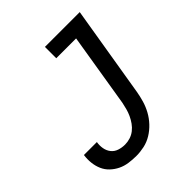

<svg xmlns="http://www.w3.org/2000/svg" viewBox="-203 -867 1006 1006"><g transform="rotate(-45 300.0 -363.5)"><path d="M228 8Q200 8 172.5 4Q145 0 121.5 -11.5Q98 -23 79 -41Q60 -59 49.5 -83Q39 -107 36 -134.5Q33 -162 37 -190H133Q129 -167 133 -145Q137 -123 150 -106.5Q163 -90 184 -83Q205 -76 228 -76Q247 -76 266.5 -82Q286 -88 302 -100.5Q318 -113 330 -130Q342 -147 350.5 -165.5Q359 -184 364 -203Q369 -222 373 -241L440 -651H293V-735H551L467 -227Q462 -198 453.5 -169Q445 -140 430 -112.5Q415 -85 393 -61.5Q371 -38 344 -21.5Q317 -5 287 1.5Q257 8 228 8Z"/></g></svg>

Font: Iosevka SS04 Medium Extended
Style: Italic
Weight: 500
Width: 7
Italic angle: -9°
Monospace: yes
Designer: Belleve Invis
Foundry: Belleve Invis
Version: Version 19.0.0; ttfautohint (v1.8.4)